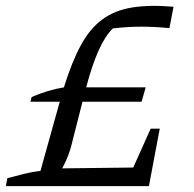

<svg xmlns="http://www.w3.org/2000/svg" viewBox="-23 -635 661 655"><path d="M81 -288 85 -304Q140 -328 195 -337Q222 -424 253 -481Q284 -538 326.5 -569Q369 -600 428 -609.5Q487 -619 569 -612L555 -539Q506 -544 458.5 -544Q411 -544 362 -538Q336 -513 313.5 -463Q291 -413 271 -337H474L460 -288ZM-3 0 2 -27Q31 -35 59.5 -42Q88 -49 115 -52L187 -310H264L220 -137Q211 -102 192 -66Q173 -30 147 0ZM127 0 139 -60 475 -64 463 0ZM403 0 491 -196H522L485 0Z"/></svg>

Font: Piazzolla Thin
Style: Italic
Weight: 400
Italic angle: -11.3°
Version: Version 2.005